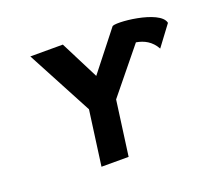

<svg xmlns="http://www.w3.org/2000/svg" viewBox="-89 -590 783 705"><g transform="rotate(-20 303.0 -237.5)"><path d="M410 -470 292 -320 216 -470H89L225 -214L196 0H302L331 -214L471 -386C501 -381 529 -367 547 -334L606 -413C596 -468 416 -484 410 -470Z"/></g></svg>

Font: Hussar Tani
Style: Kurs
Weight: 700
Foundry: Cannot Into Space Fonts
Version: Version 0.92